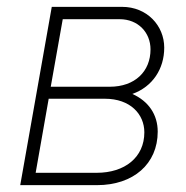

<svg xmlns="http://www.w3.org/2000/svg" viewBox="-20 -540 542 560"><path d="M39 0H263C369 0 440 -62 440 -156C440 -206 413 -245 366 -266C425 -287 459 -339 459 -401C459 -465 409 -520 336 -520H131ZM84 -36 122 -252H286C360 -252 401 -207 401 -154C401 -81 344 -36 262 -36ZM128 -287 163 -484H329C383 -484 419 -445 419 -396C419 -332 374 -287 300 -287Z"/></svg>

Font: Fixel Text 20240404 ExtraLight
Style: Italic
Weight: 200
Width: 4
Italic angle: -10°
Designer: AlfaBravo + MacPaw
Foundry: Kyrylo Tkachov, Marchela Mozhyna, Serhii Makarenko, Maria Weinstein, Zakhar Kryvoshyya
Version: Version 1.211;Glyphs 3.2 (3225)